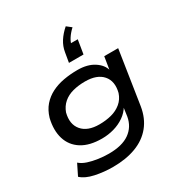

<svg xmlns="http://www.w3.org/2000/svg" viewBox="-223 -966 1239 1314"><g transform="rotate(-30 396.5 -309.0)"><path d="M288 189Q216 189 148.5 174.5Q81 160 46 127L89 40Q113 61 149 72.5Q185 84 226.5 90Q268 96 309 96Q414 96 472.5 54.5Q531 13 544 -61L554 -132L558 -133Q536 -95 498.5 -69Q461 -43 415 -30Q369 -17 320 -17Q222 -17 161 -55.5Q100 -94 79 -162.5Q58 -231 79 -319Q95 -373 126.5 -409Q158 -445 201.5 -467Q245 -489 297.5 -498.5Q350 -508 408 -508Q486 -508 537 -475Q588 -442 600 -394L597 -393L614 -498H724L659 -76Q645 11 596.5 70.5Q548 130 469.5 159.5Q391 189 288 189ZM353 -110Q404 -110 448.5 -121.5Q493 -133 526 -160.5Q559 -188 573 -231Q594 -314 550.5 -364Q507 -414 413 -414Q361 -414 317 -402.5Q273 -391 241.5 -364Q210 -337 195 -295Q174 -212 217 -161Q260 -110 353 -110ZM382 -579 395 -655Q402 -699 426 -736.5Q450 -774 488 -807L525 -778Q496 -751 479 -724.5Q462 -698 457 -673L440 -689H515L497 -579Z"/></g></svg>

Font: Nunito Sans 7pt Expanded SemiBold
Style: Italic
Weight: 600
Width: 7
Italic angle: -9°
Designer: Vernon Adams
Foundry: Vernon Adams
Version: Version 3.101;gftools[0.9.27]